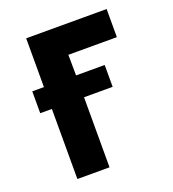

<svg xmlns="http://www.w3.org/2000/svg" viewBox="-129 -802 811 899"><g transform="rotate(-20 276.5 -352.5)"><path d="M44.9 -351.1V-460H103V-703.1H503.9V-563H262.2L263.2 -460H405.8V-351.1H263.2V-2H103V-351.1Z"/></g></svg>

Font: Hussar Preview
Style: Bold
Weight: 700
Foundry: Cannot Into Space Fonts, PlusOne Fonts
Version: Version 2.29RC2 "Millennial"